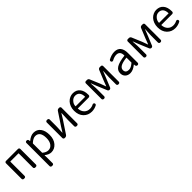

<svg xmlns="http://www.w3.org/2000/svg" viewBox="418 -2220 4114 4114"><g transform="rotate(-45 2475.0 -163.0)"><path d="M127 0Q112.3 0 102.1 -10.3Q91.8 -20.5 91.8 -35.2V-508.8Q91.8 -522.5 102.1 -532.7Q112.3 -543 127 -543H491.2Q505.9 -543 516.1 -532.7Q526.4 -522.5 526.4 -508.8V-35.2Q526.4 -20.5 516.1 -10.3Q505.9 0 491.2 0H469.7Q455.1 0 444.8 -10.3Q434.6 -20.5 434.6 -35.2V-464.8Q434.6 -468.8 430.7 -468.8H187.5Q182.6 -468.8 182.6 -464.8V-35.2Q182.6 -20.5 172.9 -10.3Q163.1 0 148.4 0Z M744.1 231.4Q729.5 231.4 719.2 221.2Q709 210.9 709 197.3V-505.9Q709 -520.5 719.2 -530.3Q729.5 -540 744.1 -540H750Q764.6 -540 775.9 -530.3Q787.1 -520.5 789.1 -505.9L792 -479.5Q792 -478.5 793.5 -478.5Q794.9 -478.5 795.9 -479.5Q888.7 -554.7 967.8 -554.7Q1071.3 -554.7 1127.9 -480Q1184.6 -405.3 1184.6 -277.3Q1184.6 -143.6 1115.7 -64Q1046.9 15.6 948.2 15.6Q877 15.6 801.8 -44.9Q800.8 -45.9 799.3 -44.9Q797.9 -43.9 797.9 -43L799.8 47.9V197.3Q799.8 210.9 790 221.2Q780.3 231.4 765.6 231.4ZM933.6 -60.5Q1002 -60.5 1045.4 -118.7Q1088.9 -176.8 1088.9 -276.4Q1088.9 -477.5 946.3 -477.5Q882.8 -477.5 803.7 -405.3Q799.8 -402.3 799.8 -398.4V-122.1Q799.8 -117.2 803.7 -114.3Q868.2 -60.5 933.6 -60.5Z M1363.3 0Q1348.6 0 1338.4 -10.3Q1328.1 -20.5 1328.1 -35.2V-508.8Q1328.1 -522.5 1338.4 -532.7Q1348.6 -543 1363.3 -543H1382.8Q1397.5 -543 1407.2 -532.7Q1417 -522.5 1417 -508.8V-316.4Q1417 -291 1415.5 -258.3Q1414.1 -225.6 1411.6 -184.1Q1409.2 -142.6 1408.2 -118.2Q1408.2 -116.2 1410.2 -116.2Q1412.1 -116.2 1413.1 -118.2Q1449.2 -173.8 1484.4 -232.4L1670.9 -513.7Q1690.4 -543 1724.6 -543H1740.2Q1754.9 -543 1765.1 -532.7Q1775.4 -522.5 1775.4 -508.8V-35.2Q1775.4 -20.5 1765.1 -10.3Q1754.9 0 1740.2 0H1720.7Q1707 0 1696.8 -10.3Q1686.5 -20.5 1686.5 -35.2V-226.6Q1686.5 -268.6 1695.3 -425.8Q1695.3 -427.7 1693.4 -427.7Q1691.4 -427.7 1690.4 -426.8Q1633.8 -334 1619.1 -310.5L1432.6 -29.3Q1413.1 0 1378.9 0Z M2177.7 12.7Q2066.4 12.7 1992.2 -64Q1918 -140.6 1918 -271.5Q1918 -335 1938.5 -389.6Q1959 -444.3 1993.2 -480.5Q2027.3 -516.6 2071.8 -536.6Q2116.2 -556.6 2163.1 -556.6Q2265.6 -556.6 2322.3 -488.3Q2378.9 -419.9 2378.9 -301.8Q2378.9 -293 2378.9 -284.2Q2377.9 -269.5 2366.7 -259.8Q2355.5 -250 2340.8 -250H2013.7Q2008.8 -250 2009.8 -245.1Q2014.6 -160.2 2064 -109.9Q2113.3 -59.6 2189.5 -59.6Q2246.1 -59.6 2295.9 -85.9Q2307.6 -91.8 2321.3 -88.4Q2335 -85 2341.8 -73.2Q2348.6 -60.5 2345.2 -46.4Q2341.8 -32.2 2329.1 -25.4Q2256.8 12.7 2177.7 12.7ZM2008.8 -318.4Q2008.8 -315.4 2012.7 -315.4H2294.9Q2298.8 -315.4 2298.8 -319.3Q2298.8 -319.3 2298.8 -319.3Q2297.9 -399.4 2262.7 -441.9Q2227.5 -484.4 2164.1 -484.4Q2105.5 -484.4 2061.5 -439.5Q2008.8 -386.7 2008.8 -318.4Z M2547.9 0Q2533.2 0 2522.9 -10.3Q2512.7 -20.5 2512.7 -35.2V-508.8Q2512.7 -522.5 2522.9 -532.7Q2533.2 -543 2547.9 -543H2583Q2598.6 -543 2611.8 -534.2Q2625 -525.4 2630.9 -510.7L2724.6 -288.1Q2732.4 -266.6 2748.5 -223.1Q2764.6 -179.7 2772.5 -157.2Q2772.5 -155.3 2775.4 -155.3Q2778.3 -155.3 2778.3 -157.2Q2819.3 -262.7 2828.1 -288.1L2918.9 -510.7Q2924.8 -525.4 2938 -534.2Q2951.2 -543 2966.8 -543H3002Q3016.6 -543 3026.9 -532.7Q3037.1 -522.5 3037.1 -508.8V-35.2Q3037.1 -20.5 3026.9 -10.3Q3016.6 0 3002 0H2988.3Q2974.6 0 2964.4 -10.3Q2954.1 -20.5 2954.1 -35.2V-245.1Q2954.1 -292 2963.9 -429.7Q2963.9 -431.6 2961.9 -431.6Q2960 -431.6 2959 -429.7Q2957 -424.8 2909.2 -303.7L2817.4 -79.1Q2812.5 -66.4 2800.8 -58.6Q2789.1 -50.8 2775.4 -50.8Q2761.7 -50.8 2750 -58.6Q2738.3 -66.4 2733.4 -79.1L2639.6 -303.7Q2613.3 -366.2 2590.8 -429.7Q2589.8 -431.6 2587.4 -431.6Q2585 -431.6 2585 -429.7Q2585.9 -412.1 2588.9 -370.6Q2591.8 -329.1 2593.3 -297.4Q2594.7 -265.6 2594.7 -245.1V-35.2Q2594.7 -20.5 2584.5 -10.3Q2574.2 0 2560.5 0Z M3343.8 12.7Q3273.4 12.7 3229 -28.3Q3184.6 -69.3 3184.6 -140.6Q3184.6 -228.5 3263.2 -275.9Q3341.8 -323.2 3514.6 -343.8Q3518.6 -343.8 3518.6 -348.6Q3517.6 -481.4 3407.2 -481.4Q3342.8 -481.4 3273.4 -441.4Q3260.7 -434.6 3247.1 -438Q3233.4 -441.4 3226.6 -453.1L3225.6 -456.1Q3217.8 -468.8 3221.7 -482.9Q3225.6 -497.1 3237.3 -503.9Q3333 -556.6 3421.9 -556.6Q3517.6 -556.6 3564 -497.6Q3610.4 -438.5 3610.4 -334V-35.2Q3610.4 -20.5 3600.1 -10.3Q3589.8 0 3575.2 0H3569.3Q3554.7 0 3543.5 -9.8Q3532.2 -19.5 3530.3 -34.2L3527.3 -63.5Q3527.3 -65.4 3525.9 -65.4Q3524.4 -65.4 3522.5 -64.5Q3428.7 12.7 3343.8 12.7ZM3370.1 -59.6Q3407.2 -59.6 3440.9 -76.7Q3474.6 -93.8 3515.6 -128.9Q3518.6 -131.8 3518.6 -136.7V-279.3Q3518.6 -283.2 3515.6 -283.2Q3515.6 -283.2 3514.6 -283.2Q3383.8 -267.6 3329.1 -234.4Q3274.4 -201.2 3274.4 -147.5Q3274.4 -102.5 3300.3 -81.1Q3326.2 -59.6 3370.1 -59.6Z M3817.4 0Q3802.7 0 3792.5 -10.3Q3782.2 -20.5 3782.2 -35.2V-508.8Q3782.2 -522.5 3792.5 -532.7Q3802.7 -543 3817.4 -543H3852.5Q3868.2 -543 3881.3 -534.2Q3894.5 -525.4 3900.4 -510.7L3994.1 -288.1Q4002 -266.6 4018.1 -223.1Q4034.2 -179.7 4042 -157.2Q4042 -155.3 4044.9 -155.3Q4047.9 -155.3 4047.9 -157.2Q4088.9 -262.7 4097.7 -288.1L4188.5 -510.7Q4194.3 -525.4 4207.5 -534.2Q4220.7 -543 4236.3 -543H4271.5Q4286.1 -543 4296.4 -532.7Q4306.6 -522.5 4306.6 -508.8V-35.2Q4306.6 -20.5 4296.4 -10.3Q4286.1 0 4271.5 0H4257.8Q4244.1 0 4233.9 -10.3Q4223.6 -20.5 4223.6 -35.2V-245.1Q4223.6 -292 4233.4 -429.7Q4233.4 -431.6 4231.4 -431.6Q4229.5 -431.6 4228.5 -429.7Q4226.6 -424.8 4178.7 -303.7L4086.9 -79.1Q4082 -66.4 4070.3 -58.6Q4058.6 -50.8 4044.9 -50.8Q4031.2 -50.8 4019.5 -58.6Q4007.8 -66.4 4002.9 -79.1L3909.2 -303.7Q3882.8 -366.2 3860.4 -429.7Q3859.4 -431.6 3856.9 -431.6Q3854.5 -431.6 3854.5 -429.7Q3855.5 -412.1 3858.4 -370.6Q3861.3 -329.1 3862.8 -297.4Q3864.3 -265.6 3864.3 -245.1V-35.2Q3864.3 -20.5 3854 -10.3Q3843.8 0 3830.1 0Z M4707 12.7Q4595.7 12.7 4521.5 -64Q4447.3 -140.6 4447.3 -271.5Q4447.3 -335 4467.8 -389.6Q4488.3 -444.3 4522.5 -480.5Q4556.6 -516.6 4601.1 -536.6Q4645.5 -556.6 4692.4 -556.6Q4794.9 -556.6 4851.6 -488.3Q4908.2 -419.9 4908.2 -301.8Q4908.2 -293 4908.2 -284.2Q4907.2 -269.5 4896 -259.8Q4884.8 -250 4870.1 -250H4543Q4538.1 -250 4539.1 -245.1Q4543.9 -160.2 4593.3 -109.9Q4642.6 -59.6 4718.8 -59.6Q4775.4 -59.6 4825.2 -85.9Q4836.9 -91.8 4850.6 -88.4Q4864.3 -85 4871.1 -73.2Q4877.9 -60.5 4874.5 -46.4Q4871.1 -32.2 4858.4 -25.4Q4786.1 12.7 4707 12.7ZM4538.1 -318.4Q4538.1 -315.4 4542 -315.4H4824.2Q4828.1 -315.4 4828.1 -319.3Q4828.1 -319.3 4828.1 -319.3Q4827.1 -399.4 4792 -441.9Q4756.8 -484.4 4693.4 -484.4Q4634.8 -484.4 4590.8 -439.5Q4538.1 -386.7 4538.1 -318.4Z"/></g></svg>

Font: Gen Jyuu GothicL Regular
Style: Regular
Weight: 400
Designer: [Source Han Sans]
Ryoko NISHIZUKA  (kana & ideographs); Paul D. Hunt (Latin, Greek & Cyrillic); Wenlong ZHANG  (bopomofo
Version: Version 1.002.20150607